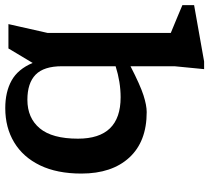

<svg xmlns="http://www.w3.org/2000/svg" viewBox="-65 -730 795 729"><g transform="rotate(90 332.5 -365.5)"><path d="M627 -277Q627 -184.5 595.8 -120Q564.5 -55.5 508.5 -21.8Q452.5 12 378.5 12Q317 12 273.8 -12Q230.5 -36 207 -92L152 0H59.5L93 -148.5V-616.5Q86.5 -619 68.8 -626.5Q51 -634 29 -643Q7 -652 -12.5 -660.5V-705L201.5 -743H230.5L219.5 -630.5V-463.5Q291.5 -500.5 329.8 -512.8Q368 -525 393.5 -525Q505.5 -525 566.2 -459Q627 -393 627 -277ZM219.5 -203.5Q219.5 -134.5 251.5 -103.2Q283.5 -72 347 -72Q416 -72 455.2 -119Q494.5 -166 494.5 -264Q494.5 -426 337.5 -426Q279.5 -426 219.5 -407Z"/></g></svg>

Font: Newsreader 6pt Medium
Style: Regular
Weight: 500
Designer: Hugues Gentile
Foundry: Production Type
Version: Version 1.003; ttfautohint (v1.8.3)